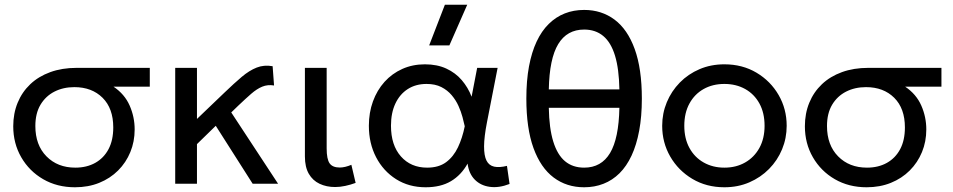

<svg xmlns="http://www.w3.org/2000/svg" viewBox="-20 -777 4030 812"><path d="M297 15Q221.5 15 162.5 -19.2Q103.5 -53.5 69.8 -112Q36 -170.5 36 -243Q36 -297 54.5 -342.2Q73 -387.5 108 -420.8Q143 -454 192.8 -472Q242.5 -490 304 -490H613.5V-410.5H460Q507 -379 528.2 -330.8Q549.5 -282.5 549.5 -229.5Q549.5 -178 531.2 -133.8Q513 -89.5 479.5 -56Q446 -22.5 399.8 -3.8Q353.5 15 297 15ZM298.5 -68Q346.5 -68 382.8 -88.2Q419 -108.5 439 -146.2Q459 -184 459 -238Q459 -318.5 413.8 -363.5Q368.5 -408.5 294.5 -408.5Q247.5 -408.5 210.2 -389.5Q173 -370.5 151.2 -334Q129.5 -297.5 129.5 -244Q129.5 -163.5 176.5 -115.8Q223.5 -68 298.5 -68Z M721 0V-490H813V-274L930.5 -386.5Q970 -424.5 1002.2 -451.8Q1034.5 -479 1065.5 -491.2Q1096.5 -503.5 1133 -497L1139 -415.5Q1112 -420 1089 -410.5Q1066 -401 1042.2 -380.2Q1018.5 -359.5 988 -330.5L958 -301.5L1156 0H1048.5L892.5 -245L813 -167.5V0Z M1397.5 14Q1360.5 14 1331.5 0.2Q1302.5 -13.5 1286 -42Q1269.5 -70.5 1269.5 -115.5V-490H1361.5V-149.5Q1361.5 -104 1374 -86.2Q1386.5 -68.5 1417 -68.5Q1428 -68.5 1440.5 -71.5Q1453 -74.5 1466 -80L1484 -3.5Q1462.5 4.5 1440.2 9.2Q1418 14 1397.5 14Z M1780 15Q1709.5 15 1655.2 -19.2Q1601 -53.5 1570.5 -112.2Q1540 -171 1540 -245Q1540 -300.5 1557.2 -348Q1574.5 -395.5 1606.2 -430.8Q1638 -466 1681.5 -485.5Q1725 -505 1777 -505Q1828.5 -505 1867.5 -487Q1906.5 -469 1933 -438Q1959.5 -407 1974.5 -368L1998 -490H2084.5L2039.5 -260Q2027.5 -198.5 2027.2 -158.5Q2027 -118.5 2037.5 -97.8Q2048 -77 2070 -72.2Q2092 -67.5 2124 -75.5L2135 1Q2090 18.5 2051.5 13.2Q2013 8 1988 -17.2Q1963 -42.5 1957.5 -85Q1930.5 -36.5 1887.2 -10.8Q1844 15 1780 15ZM1786.5 -68Q1835.5 -68 1866.8 -91.2Q1898 -114.5 1916.8 -154Q1935.5 -193.5 1945.5 -243Q1942 -259 1936 -281.8Q1930 -304.5 1919 -329Q1908 -353.5 1890.2 -374.5Q1872.5 -395.5 1846.5 -408.8Q1820.5 -422 1784 -422Q1738.5 -422 1704.8 -400.5Q1671 -379 1652.2 -339.2Q1633.5 -299.5 1633.5 -245.5Q1633.5 -163 1675.5 -115.5Q1717.5 -68 1786.5 -68ZM1795 -585 1861.5 -757H1956L1880.5 -585Z M2450.5 15Q2376.5 15 2321.5 -26.2Q2266.5 -67.5 2236.2 -150.8Q2206 -234 2206 -360Q2206 -436 2217.2 -496.2Q2228.5 -556.5 2249.5 -601.2Q2270.5 -646 2300.8 -675.8Q2331 -705.5 2368.5 -720.2Q2406 -735 2450.5 -735Q2524 -735 2579 -694Q2634 -653 2664.2 -569.8Q2694.5 -486.5 2694.5 -360Q2694.5 -284.5 2683.2 -224.2Q2672 -164 2651 -119Q2630 -74 2600 -44.2Q2570 -14.5 2532.2 0.2Q2494.5 15 2450.5 15ZM2450.5 -68Q2523 -68 2560 -129.8Q2597 -191.5 2599.5 -321H2301Q2302.5 -234.5 2319.8 -178.5Q2337 -122.5 2369.5 -95.2Q2402 -68 2450.5 -68ZM2301 -399H2599.5Q2598 -485.5 2581 -541.5Q2564 -597.5 2531.2 -624.8Q2498.5 -652 2450.5 -652Q2378 -652 2340.8 -590.5Q2303.5 -529 2301 -399Z M3043.5 15Q2967.5 15 2908 -20.5Q2848.5 -56 2814.5 -115Q2780.5 -174 2780.5 -245Q2780.5 -297.5 2800 -344.5Q2819.5 -391.5 2855 -427.8Q2890.5 -464 2938.5 -484.5Q2986.5 -505 3043.5 -505Q3120 -505 3179.5 -469.5Q3239 -434 3273 -375Q3307 -316 3307 -245Q3307 -192.5 3287.5 -145.5Q3268 -98.5 3232.5 -62.5Q3197 -26.5 3149 -5.8Q3101 15 3043.5 15ZM3043.5 -68Q3093 -68 3131.2 -89.8Q3169.5 -111.5 3191.5 -151.2Q3213.5 -191 3213.5 -245Q3213.5 -299.5 3191.8 -339.2Q3170 -379 3131.5 -400.5Q3093 -422 3043.5 -422Q2994 -422 2955.8 -400.5Q2917.5 -379 2895.8 -339.2Q2874 -299.5 2874 -245Q2874 -191 2895.8 -151.2Q2917.5 -111.5 2956 -89.8Q2994.5 -68 3043.5 -68Z M3645 15Q3569.5 15 3510.5 -19.2Q3451.5 -53.5 3417.8 -112Q3384 -170.5 3384 -243Q3384 -297 3402.5 -342.2Q3421 -387.5 3456 -420.8Q3491 -454 3540.8 -472Q3590.5 -490 3652 -490H3961.5V-410.5H3808Q3855 -379 3876.2 -330.8Q3897.5 -282.5 3897.5 -229.5Q3897.5 -178 3879.2 -133.8Q3861 -89.5 3827.5 -56Q3794 -22.5 3747.8 -3.8Q3701.5 15 3645 15ZM3646.5 -68Q3694.5 -68 3730.8 -88.2Q3767 -108.5 3787 -146.2Q3807 -184 3807 -238Q3807 -318.5 3761.8 -363.5Q3716.5 -408.5 3642.5 -408.5Q3595.5 -408.5 3558.2 -389.5Q3521 -370.5 3499.2 -334Q3477.5 -297.5 3477.5 -244Q3477.5 -163.5 3524.5 -115.8Q3571.5 -68 3646.5 -68Z"/></svg>

Font: Geologica Cursive Light
Style: Regular
Weight: 300
Designer: Sindre Bremnes, Frode Helland
Foundry: Monokrom Skriftforlag AS
Version: Version 1.010;gftools[0.9.28]